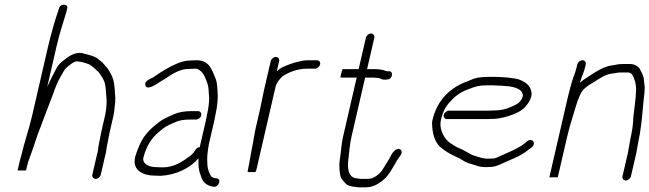

<svg xmlns="http://www.w3.org/2000/svg" viewBox="-20 -749 2770 819"><path d="M231.6 -713 227.8 -701C221.1 -679.5 216.8 -669.6 209.9 -645C201.5 -615.1 192.8 -583.9 185.2 -551L117.1 -256C103.3 -196.4 83.9 -142.4 71.1 -87C68 -76.3 65.6 -67.7 64.1 -61L55.1 -22H91.1L95.5 -41C99.1 -56.8 106.9 -77.8 113.4 -95C125.9 -128.1 138.3 -173 152.6 -206L163 -234C172.4 -257.1 196.9 -325 206.1 -347C215.6 -373.5 224.5 -399.4 238.2 -421C245 -432.4 251.5 -446.7 259.3 -456C268.4 -464.6 296.4 -491.3 312.4 -487C330.3 -485 347.5 -479.7 361.4 -474C375.4 -466.1 388.9 -451.6 400 -442C407.1 -432.9 413.5 -423.8 419.3 -413C432.9 -391.3 431.5 -353.3 434.6 -323C435.6 -303.6 432.6 -275.6 427.4 -253L411.9 -186C408.7 -172 404.1 -143.4 400.8 -129C397.9 -116.6 398.6 -102.9 393.8 -90L373.9 -4C371.7 5.5 378.6 14 388.3 14C397.9 14 407.7 5.5 409.9 -4L429.5 -89C433.6 -100.7 433.8 -116 436.8 -129C440.1 -143.3 444.7 -172 447.9 -186L463.9 -255C466.5 -266.6 468.4 -286.1 469.6 -297L471.3 -313L471.9 -333C469.4 -350 471 -361.7 468 -381C465.3 -412.8 455.2 -431.9 441.6 -453C434.1 -464.3 425.2 -471.7 417.3 -482C412.2 -486 406.9 -490.3 401.3 -495C382.8 -511.2 357.6 -515.1 327.7 -523C302.9 -526.4 275.5 -511.4 258.7 -497C240.4 -483.1 229.3 -475 218.8 -454C206.7 -431.1 195.2 -408.5 183.4 -383C183.1 -381.7 182.4 -380 181.3 -378L221.4 -552C233.2 -602.9 249.9 -655.2 263.4 -699L266.1 -711C274.3 -732.7 237.1 -736.7 231.6 -713Z M824.5 -275H797.5C767.5 -275 742.4 -270.9 720.3 -261C701.7 -251.9 679.5 -244.1 662.3 -231C630.3 -207 600.3 -181.1 580.8 -142C573.5 -127.4 556 -86.4 554.9 -69C548.1 -24.4 588.8 0 637 0C646.2 0.7 655.8 1 665.8 1C730.9 -3 790.1 -30.8 827.1 -74L826.9 -73C825.6 -47.3 826.8 -21.3 835.7 -3C843.5 26 856.6 42.6 892.9 48C914.7 48 926 12 903.2 12L897.5 11C891.8 11 883.7 6.1 880.3 3C872.4 -10.9 865.7 -27.2 864.6 -46C863.7 -62 863.1 -79 865.6 -98L868.2 -118C868.8 -123.3 869.9 -129.3 871.4 -136L893.8 -233C895.8 -241.7 897.6 -251 899.3 -261C905.8 -289.3 908.3 -315.2 909 -338C907.3 -362.5 908.2 -392.1 900.1 -412C885 -446.7 875.9 -492 818.6 -492C809.9 -492 801.5 -491.7 793.4 -491C773.1 -491 754.1 -485.9 737.6 -479C700.4 -463.7 667.1 -442.5 635 -420C621.4 -412.1 594.1 -404.4 600.3 -384.5C604.3 -371.5 619.5 -375.8 631 -381L649.3 -391C654.7 -394.3 660.2 -398 665.8 -402C702 -421.8 735.5 -455 787 -455C794.5 -455.7 802.3 -456 810.3 -456C816.3 -456 820.2 -455.7 822 -455C847.5 -443.8 855.5 -418 864.7 -393C869 -382.1 870.2 -363.8 870.8 -350L872.2 -330C872 -309.3 868.9 -285.6 863.3 -261C861.6 -251 859.8 -241.7 857.8 -233L831.9 -121C824.6 -121 818.8 -117.7 814.6 -111L807.1 -100C803.2 -94.7 798.4 -89.7 792.6 -85C760 -60.7 723.9 -35 673.1 -35C663.8 -35 655.2 -35.3 647.3 -36C618.3 -36 589.2 -47.6 590.9 -73C602.4 -123 626.1 -160.1 656.7 -185C670.6 -197.3 685.6 -209.8 703.1 -217L729.9 -229C745.5 -236 767.7 -239 789.2 -239H816.2C825.7 -239 836 -246.8 838.2 -256.5C840.4 -266.1 834 -275 824.5 -275Z M1134.7 -488 1106.3 -365C1100.2 -338.8 1095.5 -309.8 1089.3 -283L1070.6 -202C1063.5 -171.3 1059.9 -138.3 1052.9 -108C1050 -95.2 1045.2 -61.4 1042.8 -51C1041.1 -44 1037.8 -25 1036.2 -18C1035.5 -15.3 1040.3 -14.3 1050.5 -15C1064.3 -14.3 1071.5 -15.3 1072.2 -18L1072.4 -19H1069.4C1071.7 -20.3 1073.1 -22 1073.5 -24L1156.4 -383L1162.2 -395C1168.9 -406.9 1175.5 -414.4 1184.7 -423C1210.5 -441.1 1250.2 -456 1288.3 -456H1323.3C1332.8 -456 1343.3 -464.9 1345.5 -474.5C1347.8 -484.2 1341.1 -492 1331.6 -492H1296.6C1287.3 -492 1278.1 -491.3 1269.1 -490C1249.9 -484.6 1236.9 -483 1217.3 -475.5C1195.5 -467.2 1175.2 -460.4 1160.5 -444L1170.7 -488C1173 -498.1 1166.6 -506 1156.8 -506C1147 -506 1137 -498.1 1134.7 -488Z M1540.8 -588 1509.8 -454H1442.8C1440.1 -454 1437.8 -448 1435.7 -436C1432.2 -424 1431.8 -418 1434.5 -418H1501.5L1443.6 -167C1436.8 -137.8 1435.7 -112.6 1432.1 -87L1429 -65C1425.6 -41.8 1428.3 -15.7 1432.3 3C1435.6 15.4 1450.8 30.7 1460 39C1473.2 46.5 1489.4 47.7 1507.5 50H1541.5C1576.4 50 1606.1 28.4 1626.2 8C1651.2 -18.5 1665.7 -57.8 1689.1 -87C1696.2 -96.8 1693.3 -107.8 1687.2 -111.5C1668.8 -122.8 1650.3 -92.4 1644.2 -79C1633.7 -58.7 1621.1 -40.9 1610.3 -23C1597.8 -5.9 1574.6 14 1549.8 14H1516.8C1509.5 12.5 1499.4 11.1 1491.7 10C1464.7 0.3 1461.7 -33.5 1465.9 -69C1470.2 -101.8 1471.3 -131.2 1479.6 -167L1537.5 -418H1573.5C1580.4 -418 1598.2 -416.5 1602.6 -414C1611.2 -408.6 1620 -408.4 1631.7 -410C1655.2 -410 1660.7 -447.9 1636.7 -445H1630.7C1629.4 -445 1627.8 -445.3 1626 -446C1617.2 -451 1597.5 -454 1581.8 -454H1545.8L1576.7 -588C1578.9 -597.5 1572 -606 1562.4 -606C1552.7 -606 1542.9 -597.5 1540.8 -588Z M1886.6 -241H2059.6C2067.6 -241 2076 -241.3 2084.9 -242C2100.4 -242 2118.9 -246.1 2132.5 -249L2151.9 -255C2177.5 -262.9 2203.5 -274.4 2221.4 -294C2233.3 -307.1 2249.6 -332.4 2247.5 -353C2243.2 -385.2 2221.4 -400 2190.9 -411C2168.8 -416.9 2123.7 -421 2091.2 -421H2063.2C2041.7 -421 2017.9 -419.2 2000.3 -413L1976 -403C1904.9 -377.9 1845.3 -326.4 1824.5 -236C1822.8 -228.7 1822.6 -219 1823.8 -207C1827 -167.4 1838.9 -134.3 1866.5 -115C1889.5 -96.9 1911 -86.6 1940.9 -73C1961.4 -60.6 1969.9 -53.9 1995.1 -48L2010.9 -43C2023.6 -38.4 2031.2 -37.2 2048.3 -36C2058.3 -36 2067.7 -36.3 2076.5 -37C2094.4 -38.3 2113.4 -47.1 2127.5 -54L2170.9 -73C2195.6 -83.2 2219.3 -97.7 2239.3 -114L2248.9 -121C2253 -124.3 2255.7 -128.5 2256.8 -133.5C2259.1 -143.4 2252.5 -152 2242.6 -152C2237.6 -152 2233 -150.3 2228.9 -147L2220.1 -139C2209.8 -130.6 2195.1 -121.2 2182.5 -115L2162.2 -105L2118.9 -86C2108.4 -80.9 2095.9 -73 2081.9 -73C2074.4 -72.3 2067 -72 2059.6 -72C2044 -73.2 2039.9 -73.6 2028.8 -77L2012.9 -82C1989.8 -88.1 1984.1 -93.2 1963.2 -105C1945.9 -114.8 1936.5 -116.7 1921.9 -125C1907.2 -134.4 1892.5 -142.4 1882 -156C1868.9 -173 1853.1 -204 1860.7 -237C1869.1 -273.1 1879.9 -293.8 1901 -316C1924.7 -342.5 1949 -358.8 1982.4 -370C2004.5 -379.1 2024.3 -385 2054.9 -385H2082.9C2097.2 -385 2142.9 -382.2 2153.8 -380.5C2173.4 -377.5 2204.4 -368.7 2207.3 -352C2210.9 -347.3 2212.2 -341 2207.4 -331C2201.8 -318.6 2192.4 -308.1 2181 -303C2155 -289.3 2126.4 -278 2091.2 -278C2083 -277.3 2075.3 -277 2067.9 -277H1894.9C1885.7 -277 1874.9 -268.2 1872.8 -259C1870.7 -249.8 1877.4 -241 1886.6 -241Z M2442.4 -474 2439.9 -463C2432.4 -430.7 2421.3 -412.9 2412.8 -376C2408.8 -361.3 2405.2 -347.3 2402.1 -334L2323.6 6C2323.2 8 2329.1 8.3 2341.4 7C2353.1 8.3 2359.2 8 2359.6 6L2398.6 -163C2404.7 -189.3 2413.9 -223.3 2421.3 -246C2432.2 -279.5 2440.5 -315.1 2454.4 -344C2465.8 -372.6 2493.1 -386.4 2516.6 -401C2538.4 -414.6 2561.8 -431.6 2589.4 -435C2601.1 -436.1 2615.4 -440 2627.6 -440H2659.6C2665.5 -440 2674.4 -435 2676.5 -431C2687 -413.6 2693.5 -392 2693.3 -365C2692.1 -327.5 2686.2 -288.5 2681.5 -249C2681.2 -220.3 2675.9 -185.8 2668.3 -153C2667.8 -147.7 2666.7 -141.7 2665.2 -135C2662.5 -123.4 2660.9 -107.8 2658.2 -96L2635.3 3C2633.2 12.2 2639.9 21 2649.2 21C2658.4 21 2669.2 12.2 2671.3 3L2694.2 -96C2696.9 -107.9 2698.5 -123.5 2701.2 -135C2702.7 -141.7 2703.9 -148.3 2704.8 -155C2707.8 -168 2709.9 -180.6 2711.6 -193L2714.6 -215C2720.8 -259.3 2722.8 -305 2728.6 -349L2730.1 -373C2730 -381 2729.3 -388.3 2728.2 -395C2725.8 -411.4 2726.9 -419.6 2719.4 -435L2709 -455C2702.9 -465.8 2686.5 -476 2667.9 -476H2635.9C2620.1 -476 2605.8 -472.7 2591.5 -470C2567.8 -468.1 2545 -455.7 2525.7 -445C2502 -429.3 2474.7 -414.8 2453.4 -396C2455 -400 2456.2 -403.7 2457 -407C2463.9 -429 2470.5 -439.7 2475.9 -463L2478.4 -474C2480.8 -484.1 2474.4 -492 2464.6 -492C2454.8 -492 2444.8 -484.1 2442.4 -474Z"/></svg>

Font: HoneyBee
Style: LitIt
Weight: 300
Foundry: Cannot Into Space Fonts
Version: Version 0.89